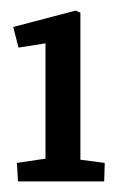

<svg xmlns="http://www.w3.org/2000/svg" viewBox="-20 -745 223 363"><path d="M14 -402 12 -437 66 -445V-663L15 -655L5 -694L123 -725L132 -721V-443L178 -437L177 -402Z"/></svg>

Font: Kreon SemiBold
Style: Regular
Weight: 600
Designer: Julia Petretta
Foundry: Julia Petretta and Eli Heuer
Version: Version 2.002